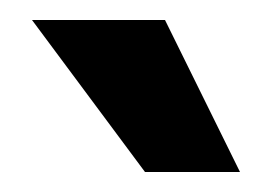

<svg xmlns="http://www.w3.org/2000/svg" viewBox="-20 -675 271 192"><path d="M12 -655H145L220 -503H125Z"/></svg>

Font: Tajawal ExtraBold
Style: Regular
Weight: 800
Designer: Boutros Fonts
Foundry: Created by Boutros International 2017
Version: Version 1.700